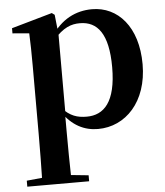

<svg xmlns="http://www.w3.org/2000/svg" viewBox="-56 -601 782 910"><g transform="rotate(-5 335.5 -146.5)"><path d="M36.9 259.3H331.1V230.8L225.4 220.1H146L36.9 230.8ZM109.4 259.3H248.4C246.4 175.6 245.4 83.5 245.4 13V-63L247.1 -75.6V-455L245.8 -460.8L237.2 -540.9L224.2 -550.4L30.2 -495.2V-470.7L109.4 -463.8C111.4 -415.2 112.4 -374.7 112.4 -308.7V13.8C112.4 83.8 111.4 175.6 109.4 259.3ZM395.1 16.2C526.8 16.2 631.9 -93.2 631.9 -271.4C631.9 -449.4 538.1 -551.9 415.6 -551.9C338.5 -551.9 267.6 -517.8 217.5 -437.5H209.1L224 -421.1C273.8 -478.5 311.2 -490.8 352.6 -490.8C435.6 -490.8 487 -429.4 487 -270.1C487 -103.7 428.1 -46.7 347.1 -46.7C301.2 -46.7 267.8 -57.7 230.6 -97.8L212.1 -82.3H224.3C272 -11.6 330.6 16.2 395.1 16.2Z"/></g></svg>

Font: Source Han Serif CN VF
Style: Regular
Weight: 250
Designer: Ryoko NISHIZUKA 西塚涼子 (kana & ideographs); Frank Grießhammer (Latin, Greek & Cyrillic); Wenlong ZHANG 张文龙 (bopomofo); San
Foundry: Adobe
Version: Version 2.002;hotconv 1.1.0;makeotfexe 2.6.0